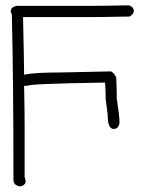

<svg xmlns="http://www.w3.org/2000/svg" viewBox="-20 -504 528 704"><path d="M453.1 -484.4Q470.7 -478 470.7 -462.9Q470.7 -453.1 455.1 -443.4Q355.5 -441.4 308.6 -441.4H64.5Q68.4 -268.6 68.4 -230.5H70.3Q106.9 -238.3 203.1 -238.3L384.8 -242.2Q394 -242.2 406.2 -220.7V-218.8Q408.2 -170.9 408.2 -142.6Q418 -79.1 418 -58.6V-52.7Q414.6 -31.2 396.5 -31.2Q375 -31.2 375 -82L367.2 -142.6V-158.2Q367.2 -171.9 365.2 -201.2Q82 -196.8 82 -189.5H68.4Q70.3 -89.8 70.3 -43V144.5Q74.2 158.2 74.2 160.2Q74.2 175.8 52.7 179.7Q29.3 174.8 29.3 156.2V148.4Q29.3 -208.5 23.4 -451.2Q19.5 -457.5 19.5 -462.9Q19.5 -478.5 41 -482.4H294.9Q347.7 -482.4 453.1 -484.4Z"/></svg>

Font: CEF Fonts CJK
Style: Regular
Weight: 400
Designer: PartyBoss (派对大魔王)
Version: Release 2.25